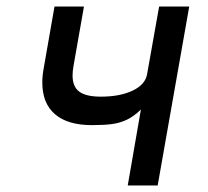

<svg xmlns="http://www.w3.org/2000/svg" viewBox="-20 -570 640 590"><path d="M413 -233.5Q391.5 -212.5 370 -202.2Q348.5 -192 324.5 -188.8Q300.5 -185.5 262.5 -185.5Q188 -185.5 149 -219Q110 -252.5 110 -316.5Q110 -337.5 114.5 -361.5L147.5 -550H238L206 -368Q203 -351.5 203 -338Q203 -303.5 223.8 -288.2Q244.5 -273 290 -273Q348.5 -273 387.5 -291.5Q426.5 -310 432 -342L469 -550H561.5L464.5 0H372.5Z"/></svg>

Font: JuliaMono Medium
Style: Italic
Weight: 500
Italic angle: -9°
Monospace: yes
Designer: cormullion
Foundry: corm
Version: Version 0.054; ttfautohint (v1.8.4)